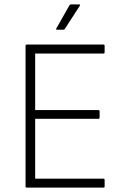

<svg xmlns="http://www.w3.org/2000/svg" viewBox="-20 -859 583 879"><path d="M103 0Q97 0 97 -6V-649Q97 -655 103 -655H454Q459 -655 459 -649V-620Q459 -614 454 -614H141V-355H430Q436 -355 436 -349V-321Q436 -315 430 -315H141V-41H454Q459 -41 459 -35V-6Q459 0 454 0ZM241 -723Q238 -723 237 -725Q236 -727 238 -729L298 -835Q301 -839 305 -839H342Q345 -839 346 -837Q347 -835 345 -832L277 -727Q275 -723 270 -723Z"/></svg>

Font: Sofia Sans ExtraLight
Style: Regular
Weight: 250
Version: Version 4.100-B